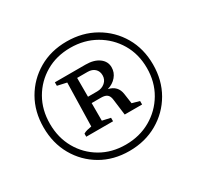

<svg xmlns="http://www.w3.org/2000/svg" viewBox="-122 -876 833 813"><g transform="rotate(-30 295.0 -469.5)"><path d="M293 -202Q216 -202 156 -237Q96 -272 61.5 -332.5Q27 -393 27 -470Q27 -547 61.5 -607Q96 -667 156 -702Q216 -737 293 -737Q370 -737 431 -702Q492 -667 527 -607Q562 -547 562 -470Q562 -393 527 -332.5Q492 -272 431 -237Q370 -202 293 -202ZM293 -233Q361 -233 415 -264Q469 -295 500.5 -348.5Q532 -402 532 -470Q532 -538 500.5 -591Q469 -644 415 -675Q361 -706 293 -706Q225 -706 172 -675Q119 -644 88.5 -591Q58 -538 58 -470Q58 -402 88.5 -348.5Q119 -295 172 -264Q225 -233 293 -233ZM164 -346V-361Q172 -366 182 -368.5Q192 -371 204 -373L209 -585L164 -595V-612H314Q355 -612 379.5 -594Q404 -576 404 -547Q404 -522 387.5 -502.5Q371 -483 344 -475Q388 -465 394 -422L401 -373L437 -363V-346H352L342 -424Q340 -442 330.5 -450Q321 -458 301 -458H255V-372L295 -363V-346ZM306 -581H255V-489H300Q323 -489 338.5 -502.5Q354 -516 354 -537Q354 -557 341 -569Q328 -581 306 -581Z"/></g></svg>

Font: Piazzolla SC
Style: Regular
Weight: 400
Designer: Juan Pablo del Peral
Foundry: Huerta Tipografica
Version: Version 1.330